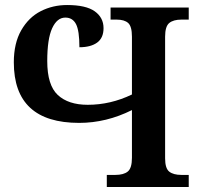

<svg xmlns="http://www.w3.org/2000/svg" viewBox="-20 -744 803 764"><path d="M405 -48H439Q472 -48 488.5 -61.5Q505 -75 505 -116V-306Q403 -255 295 -255Q35 -255 35 -496Q35 -572 64.5 -623.5Q94 -675 142 -699.5Q190 -724 247 -724Q322 -724 357 -699Q392 -674 392 -632Q392 -593 366.5 -574.5Q341 -556 296 -556Q296 -622 282.5 -648Q269 -674 240 -674Q207 -674 187.5 -631.5Q168 -589 168 -501Q168 -405 210 -366Q252 -327 329 -327Q420 -327 505 -368V-598Q505 -639 490 -652.5Q475 -666 444 -666H420V-714H731V-666H702Q670 -666 653.5 -652.5Q637 -639 637 -598V-114Q637 -74 653.5 -61Q670 -48 702 -48H731V0H405Z"/></svg>

Font: Noto Serif SemiBold
Style: Regular
Weight: 600
Designer: Monotype Design Team
Foundry: Monotype Imaging Inc.
Version: Version 1.001